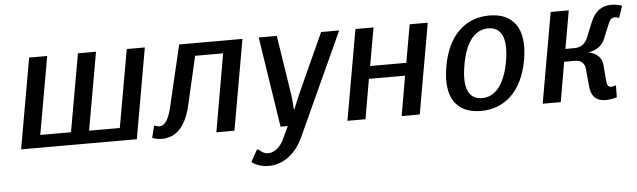

<svg xmlns="http://www.w3.org/2000/svg" viewBox="-47 -679 3511 1058"><g transform="rotate(-5 1709.0 -150.0)"><path d="M778 -500H678L602 -70H432L508 -500H408L332 -70H162L238 -500H138L50 0H690Z M820 -60C810 -60 801 -65 801 -65H791L775 0C775 0 798 10 828 10C903 10 960 -40 988 -160L1050 -430H1205L1130 0H1230L1318 -500H968L888 -160C869 -80 845 -60 820 -60Z M1405 140C1375 140 1354 115 1354 115H1344L1308 180C1308 180 1342 210 1402 210C1487 210 1556 150 1592 70L1853 -500H1753L1603 -170C1590 -140 1570 -90 1570 -90H1566C1566 -90 1564 -140 1559 -170L1508 -500H1408L1485 0H1525L1492 70C1474 110 1440 140 1405 140Z M2343 -500H2243L2206 -290H2006L2043 -500H1943L1855 0H1955L1993 -220H2193L2155 0H2255Z M2854 -250C2884 -425 2814 -510 2684 -510C2554 -510 2454 -425 2424 -250C2393 -75 2463 10 2593 10C2723 10 2823 -75 2854 -250ZM2754 -250C2729 -110 2670 -60 2605 -60C2540 -60 2499 -110 2524 -250C2548 -390 2607 -440 2672 -440C2737 -440 2778 -390 2754 -250Z M3210 -260C3210 -260 3277 -265 3302 -325L3337 -410C3345 -430 3357 -440 3372 -440C3382 -440 3391 -435 3391 -435H3396L3418 -500C3418 -500 3394 -510 3359 -510C3302 -510 3267 -480 3244 -425L3209 -340C3197 -310 3174 -290 3136 -290H3086L3123 -500H3023L2935 0H3035L3073 -220H3133C3168 -220 3187 -200 3189 -170L3198 -75C3202 -21 3228 10 3283 10C3318 10 3345 0 3345 0L3346 -65H3341C3341 -65 3330 -60 3320 -60C3305 -60 3297 -70 3295 -90L3287 -185C3282 -250 3210 -260 3210 -260Z"/></g></svg>

Font: Scada
Style: Italic
Weight: 400
Designer: Jovanny Lemonad
Foundry: Jovanny Lemonad
Version: Version 3.005